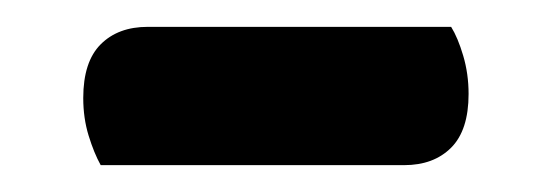

<svg xmlns="http://www.w3.org/2000/svg" viewBox="-20 -329 411 143"><path d="M55 -206Q50 -215 46 -228Q42 -241 42 -256Q42 -283 55 -296Q68 -309 90 -309H316Q321 -301 325 -287.5Q329 -274 329 -259Q329 -232 316 -219Q303 -206 281 -206Z"/></svg>

Font: Baloo Chettan 2 SemiBold
Style: Regular
Weight: 600
Designer: Maithili Shingre, Unnati Kotecha and Ek Type
Foundry: Ek Type
Version: Version 1.640;hotconv 1.0.111;makeotfexe 2.5.65597; ttfautoh